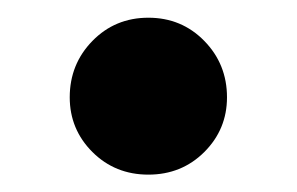

<svg xmlns="http://www.w3.org/2000/svg" viewBox="-20 -185 340 220"><path d="M150 15.1Q111.9 15.1 85.9 -10.8Q59.9 -36.8 59.9 -73.5Q59.9 -111.5 85.9 -138.1Q111.9 -164.7 150 -164.7Q188.1 -164.7 214.1 -138.1Q240.1 -111.5 240.1 -73.5Q240.1 -36.8 214.1 -10.8Q188.1 15.1 150 15.1Z"/></svg>

Font: Source Serif 4 Variable
Style: Regular
Weight: 400
Designer: Frank Grießhammer
Foundry: Adobe
Version: Version 4.005;hotconv 1.1.0;makeotfexe 2.6.0